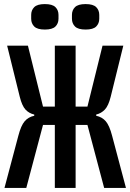

<svg xmlns="http://www.w3.org/2000/svg" viewBox="-20 -922 640 942"><path d="M249 -309H191L109 0H2L70 -256Q83 -306 101 -327Q119 -348 148 -354V-360Q122 -366 105 -384.5Q88 -403 77 -447L15 -698H117L191 -399H249V-698H351V-399H409L483 -698H585L523 -447Q512 -403 494.5 -384.5Q477 -366 452 -360V-354Q481 -348 499 -327Q517 -306 530 -256L598 0H491L409 -309H351V0H249ZM133 -830V-849Q133 -872 148 -887Q163 -902 200 -902Q237 -902 252 -887Q267 -872 267 -849V-830Q267 -807 252 -792Q237 -777 200 -777Q163 -777 148 -792Q133 -807 133 -830ZM333 -830V-849Q333 -872 348 -887Q363 -902 400 -902Q437 -902 452 -887Q467 -872 467 -849V-830Q467 -807 452 -792Q437 -777 400 -777Q363 -777 348 -792Q333 -807 333 -830Z"/></svg>

Font: IBM Plaex Mono Medium
Style: Regular
Weight: 500
Designer: Mike Abbink, Paul van der Laan, Pieter van Rosmalen
Foundry: Bold Monday
Version: Version 2.003